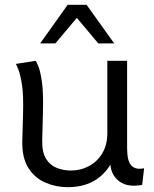

<svg xmlns="http://www.w3.org/2000/svg" viewBox="-20 -765 640 796"><path d="M261 11Q212.5 11 168.5 -7.8Q124.5 -26.5 97.5 -69Q70.5 -111.5 72.5 -182.5L75.5 -291Q78 -371 70.8 -415.8Q63.5 -460.5 55.2 -479.2Q47 -498 46 -500L128.5 -513Q130 -510.5 138 -493Q146 -475.5 153.2 -429.8Q160.5 -384 158 -297.5L155 -182.5Q154 -133.5 171 -106.5Q188 -79.5 215.8 -68.8Q243.5 -58 273.5 -58Q315 -58 349.2 -76.5Q383.5 -95 404.2 -129.8Q425 -164.5 425 -213.5V-513H507V-151Q507 -96.5 525 -78.2Q543 -60 577.5 -67.5L569.5 1.5Q510.5 12.5 476.2 -12Q442 -36.5 437.5 -82Q380 11 261 11ZM146.5 -585 260.5 -745H339L453.5 -585H387.5L298.5 -691L209.5 -585Z"/></svg>

Font: Mooli
Style: Regular
Weight: 400
Designer: Vernon Adams
Foundry: Vernon Adams
Version: Version 1.000; ttfautohint (v1.8.4.7-5d5b);gftools[0.9.33]